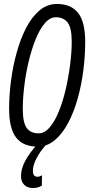

<svg xmlns="http://www.w3.org/2000/svg" viewBox="-20 -730 452 969"><path d="M169 10Q98 10 62 -35Q26 -80 26 -182Q26 -249 35.5 -322Q45 -395 64 -464Q83 -533 111.5 -588.5Q140 -644 179 -677Q218 -710 268 -710Q338 -710 374 -665Q410 -620 410 -518Q410 -451 401 -378Q392 -305 373 -236Q354 -167 325 -111.5Q296 -56 257 -23Q218 10 169 10ZM175 -57Q205 -57 231 -87.5Q257 -118 277.5 -169Q298 -220 312 -281Q326 -342 334 -404.5Q342 -467 342 -520Q342 -589 321.5 -616Q301 -643 262 -643Q232 -643 206 -612.5Q180 -582 159.5 -531Q139 -480 124.5 -419Q110 -358 102.5 -295.5Q95 -233 95 -180Q95 -111 115 -84Q135 -57 175 -57ZM172 -6 214 -1Q183 33 164.5 68.5Q146 104 146 132Q146 162 169 162Q180 162 192 155L191 207Q171 219 146 219Q119 219 102.5 203Q86 187 86 158Q86 121 108 80.5Q130 40 172 -6Z"/></svg>

Font: Georama Condensed
Style: Italic
Weight: 400
Width: 3
Italic angle: -9°
Designer: Jean-Baptiste Levee
Foundry: Production Type
Version: Version 1.000